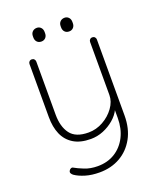

<svg xmlns="http://www.w3.org/2000/svg" viewBox="-157 -765 877 1060"><g transform="rotate(-20 281.0 -234.5)"><path d="M459 -515Q468 -515 473.5 -509Q479 -503 479 -495V-49Q479 28 448 84Q417 140 364 170Q311 200 243 200Q197 200 160.5 189Q124 178 101 162Q94 157 90 150Q86 143 90 135Q94 127 101.5 124Q109 121 116 126Q133 136 167.5 150Q202 164 245 164Q303 164 346.5 137Q390 110 414.5 62Q439 14 439 -49V-123L441 -98Q427 -68 398.5 -43.5Q370 -19 334.5 -4.5Q299 10 261 10Q199 10 159.5 -14.5Q120 -39 101.5 -82Q83 -125 83 -183V-495Q83 -503 88.5 -509Q94 -515 103 -515Q112 -515 117.5 -509Q123 -503 123 -495V-183Q123 -112 154.5 -70Q186 -28 261 -28Q306 -28 346.5 -50.5Q387 -73 413 -109Q439 -145 439 -183V-495Q439 -503 444.5 -509Q450 -515 459 -515ZM351 -589Q335 -589 325.5 -599Q316 -609 316 -625V-633Q316 -649 326 -659Q336 -669 352 -669Q366 -669 375.5 -659Q385 -649 385 -633V-625Q385 -609 375.5 -599Q366 -589 351 -589ZM188 -589Q172 -589 162.5 -599Q153 -609 153 -625V-633Q153 -649 163 -659Q173 -669 189 -669Q203 -669 212.5 -659Q222 -649 222 -633V-625Q222 -609 212.5 -599Q203 -589 188 -589Z"/></g></svg>

Font: Quicksand Variable Light
Style: Regular
Weight: 300
Designer: Andrew Paglinawan
Foundry: Andrew Paglinawan
Version: Version 3.004